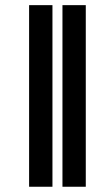

<svg xmlns="http://www.w3.org/2000/svg" viewBox="-20 -711 428 731"><path d="M179.7 0H90.8V-691.4H179.7ZM306.6 0H217.8V-691.4H306.6Z"/></svg>

Font: Pretendard JP ExtraBold
Style: Regular
Weight: 800
Designer: Base glyphs from Inter by Rasmus Andersson; Hangeul glyphs from Noto Sans CJK(Source Han Sans) by Jang Soo-young and Kan
Foundry: Kil Hyung-jin
Version: Version 1.309